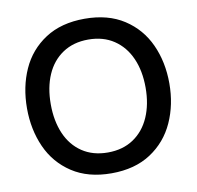

<svg xmlns="http://www.w3.org/2000/svg" viewBox="-85 -863 986 963"><g transform="rotate(-10 407.5 -381.5)"><path d="M45 -382Q45 -491 85 -580Q125 -669 206.5 -722Q288 -775 407 -775Q526 -775 607.5 -722Q689 -669 729.5 -580Q770 -491 770 -382Q770 -274 729.5 -184.5Q689 -95 607.5 -41.5Q526 12 407 12Q288 12 206.5 -41.5Q125 -95 85 -184.5Q45 -274 45 -382ZM649 -382Q649 -467 620.5 -531.5Q592 -596 537.5 -632.5Q483 -669 407 -669Q331 -669 276.5 -632.5Q222 -596 194 -531.5Q166 -467 166 -382Q166 -297 194 -232Q222 -167 276.5 -130.5Q331 -94 407 -94Q483 -94 537.5 -130.5Q592 -167 620.5 -232Q649 -297 649 -382Z"/></g></svg>

Font: Open Sauce Sans Medium
Style: Regular
Weight: 500
Designer: Alfredo Marco Pradil
Foundry: Creative Sauce Fz LLC
Version: Version 1.477